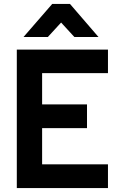

<svg xmlns="http://www.w3.org/2000/svg" viewBox="-20 -951 611 971"><path d="M244 -931H334L478 -764H356L289 -837L222 -764H99ZM65 -700H526V-581H193V-423H420V-303H193V-120H526V0H65Z"/></svg>

Font: Haskoy Bold
Style: Regular
Weight: 700
Designer: Ertekin Erdin
Foundry: Ertekin Erdin
Version: Version 1.500; ttfautohint (v1.8.3)